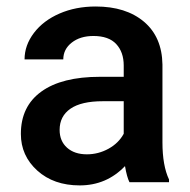

<svg xmlns="http://www.w3.org/2000/svg" viewBox="-20 -558 581 588"><path d="M376.5 0Q368.7 -15.1 362.8 -49.3Q306.2 9.8 224.1 9.8Q144.5 9.8 94.2 -35.6Q43.9 -81.1 43.9 -147.9Q43.9 -232.4 106.7 -277.6Q169.4 -322.8 286.1 -322.8H358.9V-357.4Q358.9 -398.4 335.9 -423.1Q313 -447.8 266.1 -447.8Q225.6 -447.8 199.7 -427.5Q173.8 -407.2 173.8 -376H55.2Q55.2 -419.4 84 -457.3Q112.8 -495.1 162.4 -516.6Q211.9 -538.1 272.9 -538.1Q365.7 -538.1 420.9 -491.5Q476.1 -444.8 477.5 -360.4V-122.1Q477.5 -50.8 497.6 -8.3V0ZM246.1 -85.4Q281.2 -85.4 312.3 -102.5Q343.3 -119.6 358.9 -148.4V-248H294.9Q229 -248 195.8 -225.1Q162.6 -202.1 162.6 -160.2Q162.6 -126 185.3 -105.7Q208 -85.4 246.1 -85.4Z"/></svg>

Font: RobotoDraft Medium
Style: Regular
Weight: 500
Version: Version 2.001152; 2014